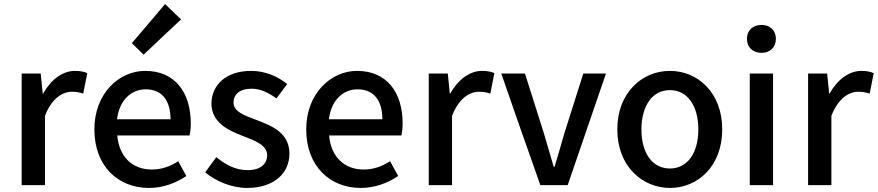

<svg xmlns="http://www.w3.org/2000/svg" viewBox="-20 -914 4334 948"><path d="M87 -275V0H144H202V-342C236 -430 290 -461 335 -461C358 -461 371 -458 391 -452L411 -553C394 -560 377 -564 350 -564C290 -564 232 -522 193 -452H191L181 -551H87Z M826 -245H916C919 -259 922 -281 922 -304C922 -459 843 -564 697 -564C569 -564 446 -454 446 -275C446 -93 564 14 715 14C786 14 850 -11 900 -45L860 -118C820 -92 778 -77 729 -77C634 -77 568 -140 559 -245H737ZM624 -325H558C569 -421 630 -473 699 -473C779 -473 822 -419 822 -325H690ZM713 -797 631 -701 689 -644 781 -731 874 -818 795 -894Z M1076 -518C1043 -489 1024 -449 1024 -403C1024 -310 1105 -271 1178 -243C1238 -220 1299 -198 1299 -148C1299 -106 1268 -74 1203 -74C1144 -74 1096 -99 1048 -138L993 -63C1046 -19 1124 14 1200 14C1268 14 1320 -5 1356 -36C1391 -66 1409 -109 1409 -155C1409 -258 1324 -292 1248 -321C1187 -344 1133 -362 1133 -408C1133 -446 1161 -476 1223 -476C1267 -476 1306 -456 1345 -428L1398 -499C1355 -534 1293 -564 1220 -564C1159 -564 1110 -547 1076 -518Z M1872 -245H1962C1965 -259 1968 -281 1968 -304C1968 -459 1889 -564 1743 -564C1615 -564 1492 -454 1492 -275C1492 -93 1610 14 1761 14C1832 14 1896 -11 1946 -45L1906 -118C1866 -92 1824 -77 1775 -77C1680 -77 1614 -140 1605 -245H1783ZM1670 -325H1604C1615 -421 1676 -473 1745 -473C1825 -473 1868 -419 1868 -325H1736Z M2097 -275V0H2154H2212V-342C2246 -430 2300 -461 2345 -461C2368 -461 2381 -458 2401 -452L2421 -553C2404 -560 2387 -564 2360 -564C2300 -564 2242 -522 2203 -452H2201L2191 -551H2097Z M2551 -275 2648 0H2715H2783L2972 -551H2860L2766 -254C2751 -200 2734 -144 2718 -90H2714C2698 -144 2682 -200 2666 -254L2572 -551H2455Z M3107 -62C3155 -13 3220 14 3288 14C3424 14 3546 -92 3546 -275C3546 -458 3424 -564 3288 -564C3220 -564 3155 -538 3107 -488C3059 -439 3028 -367 3028 -275C3028 -184 3059 -111 3107 -62ZM3390 -416C3415 -382 3428 -333 3428 -275C3428 -158 3374 -82 3288 -82C3201 -82 3147 -158 3147 -275C3147 -333 3161 -382 3185 -416C3209 -450 3245 -469 3288 -469C3331 -469 3366 -450 3390 -416Z M3797 -275V-551H3682V0H3739H3797ZM3688 -672C3701 -660 3719 -653 3740 -653C3761 -653 3779 -660 3791 -672C3804 -684 3811 -702 3811 -723C3811 -763 3782 -791 3740 -791C3697 -791 3668 -763 3668 -723C3668 -702 3675 -684 3688 -672Z M3970 -275V0H4027H4085V-342C4119 -430 4173 -461 4218 -461C4241 -461 4254 -458 4274 -452L4294 -553C4277 -560 4260 -564 4233 -564C4173 -564 4115 -522 4076 -452H4074L4064 -551H3970Z"/></svg>

Font: GenSekiGothic2 TW M
Style: Regular
Weight: 500
Version: Version 2.100;PS 2.1;hotconv 16.6.51;makeotf.lib2.5.65220 DE